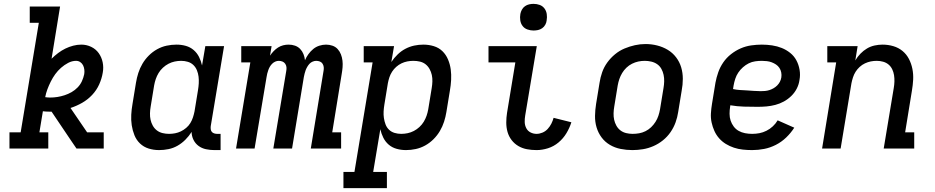

<svg xmlns="http://www.w3.org/2000/svg" viewBox="-20 -769 4840 994"><path d="M29 0V-84H87L181 -651H134V-735H291L247 -465Q263 -481 281 -494.5Q299 -508 318.5 -517.5Q338 -527 359 -532.5Q380 -538 401 -538Q428 -538 452 -526.5Q476 -515 491 -494Q506 -473 511.5 -446.5Q517 -420 512 -393Q507 -362 493.5 -332Q480 -302 457 -277.5Q434 -253 405 -236.5Q376 -220 345 -210L431 -84H517V0H376L346 -44L247 -191Q244 -191 240.5 -191Q237 -191 234 -191Q226 -191 218 -191.5Q210 -192 202 -193L184 -84H230V0ZM240 -264Q259 -264 277.5 -267Q296 -270 314.5 -276Q333 -282 350.5 -292Q368 -302 382 -316.5Q396 -331 404 -348.5Q412 -366 416 -385Q418 -397 416.5 -409Q415 -421 410 -431Q405 -441 395.5 -447.5Q386 -454 374 -454Q353 -454 333 -443.5Q313 -433 296 -418Q279 -403 266 -385Q253 -367 243 -347Q233 -327 225.5 -307Q218 -287 214 -266Q221 -265 227.5 -264.5Q234 -264 240 -264Z M804 8Q775 8 749.5 0Q724 -8 705 -26Q686 -44 676 -69Q666 -94 662 -120.5Q658 -147 659.5 -175Q661 -203 666 -231L684 -341Q688 -366 696 -391Q704 -416 717.5 -439Q731 -462 750.5 -481.5Q770 -501 793.5 -514Q817 -527 842.5 -532.5Q868 -538 894 -538Q919 -538 942 -531.5Q965 -525 982.5 -510Q1000 -495 1010.5 -474Q1021 -453 1026 -430L1043 -530H1140L1071 -116Q1070 -108 1071 -100Q1072 -92 1076.5 -86.5Q1081 -81 1088.5 -78.5Q1096 -76 1104 -76H1122V8H1090Q1068 8 1046.5 3.5Q1025 -1 1008 -13.5Q991 -26 981.5 -45.5Q972 -65 972 -86Q958 -64 939.5 -45.5Q921 -27 899 -14.5Q877 -2 852.5 3Q828 8 804 8ZM855 -76Q871 -76 886.5 -79Q902 -82 916.5 -89Q931 -96 944 -107Q957 -118 965.5 -132Q974 -146 979 -161.5Q984 -177 987 -192L1005 -302Q1008 -320 1009 -337.5Q1010 -355 1008 -372Q1006 -389 999.5 -405Q993 -421 981 -432.5Q969 -444 952.5 -449Q936 -454 918 -454Q901 -454 884.5 -450.5Q868 -447 852.5 -439Q837 -431 823.5 -418.5Q810 -406 801 -391Q792 -376 786.5 -360Q781 -344 778 -327L760 -217Q757 -200 756.5 -182.5Q756 -165 759.5 -149Q763 -133 771 -118.5Q779 -104 792 -94Q805 -84 821.5 -80Q838 -76 855 -76Z M1202 0 1276 -446H1229V-530H1386L1378 -481Q1386 -493 1396.5 -504Q1407 -515 1419.5 -523Q1432 -531 1446 -534.5Q1460 -538 1474 -538Q1474 -538 1474 -538Q1474 -538 1474 -538Q1492 -538 1507.5 -532.5Q1523 -527 1534 -515.5Q1545 -504 1551 -489Q1557 -474 1559 -457Q1566 -474 1577 -489Q1588 -504 1602 -515.5Q1616 -527 1633.5 -532.5Q1651 -538 1668 -538Q1668 -538 1668 -538Q1668 -538 1668 -538Q1685 -538 1701 -532.5Q1717 -527 1728 -515Q1739 -503 1745 -487.5Q1751 -472 1753 -455Q1755 -438 1753.5 -420.5Q1752 -403 1749 -386L1700 -84H1746V0H1589L1655 -402Q1657 -412 1656 -421.5Q1655 -431 1650 -439Q1645 -447 1636 -450.5Q1627 -454 1617 -454Q1608 -454 1598.5 -450Q1589 -446 1582.5 -439Q1576 -432 1571 -423.5Q1566 -415 1562.5 -406Q1559 -397 1557 -388Q1555 -379 1553 -370L1492 0H1395L1462 -402Q1464 -412 1463 -421.5Q1462 -431 1456.5 -439Q1451 -447 1442 -450.5Q1433 -454 1423 -454Q1414 -454 1405 -450Q1396 -446 1389 -439Q1382 -432 1377 -423.5Q1372 -415 1369 -406Q1366 -397 1363.5 -388Q1361 -379 1360 -370L1298 0Z M1758 205V121H1815L1909 -446H1863V-530H2020L2006 -448Q2020 -469 2038.5 -487Q2057 -505 2079 -516.5Q2101 -528 2124.5 -533Q2148 -538 2172 -538Q2200 -538 2226 -530Q2252 -522 2270.5 -504Q2289 -486 2299.5 -461Q2310 -436 2313.5 -409.5Q2317 -383 2315.5 -355Q2314 -327 2309 -299L2291 -189Q2287 -164 2279 -139Q2271 -114 2257.5 -91Q2244 -68 2224.5 -48.5Q2205 -29 2181.5 -16Q2158 -3 2132.5 2.5Q2107 8 2082 8Q2057 8 2033.5 1.5Q2010 -5 1992.5 -20Q1975 -35 1964.5 -56Q1954 -77 1949 -100L1912 121H1983V205ZM2057 -76Q2074 -76 2090.5 -79.5Q2107 -83 2122.5 -91Q2138 -99 2151.5 -111.5Q2165 -124 2174 -139Q2183 -154 2188.5 -170Q2194 -186 2197 -203L2215 -313Q2218 -330 2218.5 -347.5Q2219 -365 2215.5 -381Q2212 -397 2204 -411.5Q2196 -426 2183.5 -436Q2171 -446 2154.5 -450Q2138 -454 2120 -454Q2104 -454 2088.5 -451Q2073 -448 2058.5 -441Q2044 -434 2031.5 -423Q2019 -412 2010 -398Q2001 -384 1996 -369Q1991 -354 1988 -338L1970 -228Q1967 -210 1966 -192.5Q1965 -175 1967.5 -158Q1970 -141 1976 -125Q1982 -109 1994 -97.5Q2006 -86 2022.5 -81Q2039 -76 2057 -76Z M2758 8Q2732 8 2708 3.5Q2684 -1 2663.5 -13Q2643 -25 2628.5 -44Q2614 -63 2607.5 -86Q2601 -109 2601 -134.5Q2601 -160 2605 -185L2648 -446H2509V-530H2759L2699 -171Q2696 -154 2696.5 -137Q2697 -120 2704.5 -105.5Q2712 -91 2726.5 -83.5Q2741 -76 2758 -76Q2773 -76 2788.5 -82.5Q2804 -89 2815.5 -101.5Q2827 -114 2834.5 -129Q2842 -144 2846 -159L2938 -136Q2929 -107 2912.5 -79.5Q2896 -52 2871.5 -31.5Q2847 -11 2817 -1.5Q2787 8 2758 8ZM2742 -611Q2726 -611 2710.5 -616.5Q2695 -622 2685.5 -634.5Q2676 -647 2673.5 -663.5Q2671 -680 2674 -697Q2676 -708 2682 -719Q2688 -730 2698 -737Q2708 -744 2719.5 -746.5Q2731 -749 2742 -749Q2759 -749 2774 -743.5Q2789 -738 2798.5 -725.5Q2808 -713 2810.5 -696.5Q2813 -680 2810 -663Q2809 -652 2803 -641Q2797 -630 2787 -623Q2777 -616 2765.5 -613.5Q2754 -611 2742 -611Z M3254 8Q3223 8 3193 2Q3163 -4 3137.5 -19Q3112 -34 3094.5 -57.5Q3077 -81 3068.5 -109.5Q3060 -138 3060.5 -169Q3061 -200 3066 -231L3084 -341Q3088 -368 3097.5 -395Q3107 -422 3124 -445.5Q3141 -469 3164 -488Q3187 -507 3213.5 -518Q3240 -529 3267 -535Q3294 -541 3322 -541Q3353 -541 3382.5 -533.5Q3412 -526 3437 -511Q3462 -496 3480 -472.5Q3498 -449 3506.5 -420.5Q3515 -392 3515 -361Q3515 -330 3509 -299L3491 -189Q3487 -162 3477.5 -135.5Q3468 -109 3451.5 -85Q3435 -61 3412 -42.5Q3389 -24 3362.5 -12.5Q3336 -1 3308.5 3.5Q3281 8 3254 8ZM3255 -76Q3272 -76 3289 -79Q3306 -82 3322 -90Q3338 -98 3351 -110.5Q3364 -123 3373.5 -138Q3383 -153 3388.5 -169.5Q3394 -186 3397 -203L3415 -313Q3418 -330 3418.5 -347.5Q3419 -365 3415.5 -381.5Q3412 -398 3404 -412.5Q3396 -427 3382.5 -436.5Q3369 -446 3352 -450Q3335 -454 3318 -454Q3301 -454 3284.5 -450.5Q3268 -447 3252 -439Q3236 -431 3223 -418.5Q3210 -406 3201 -391Q3192 -376 3186.5 -360Q3181 -344 3178 -327L3160 -217Q3157 -200 3156.5 -182.5Q3156 -165 3159.5 -149Q3163 -133 3171 -118.5Q3179 -104 3192 -94Q3205 -84 3221.5 -80Q3238 -76 3255 -76Q3255 -76 3255 -76Q3255 -76 3255 -76Z M3874 8Q3850 8 3826 5.5Q3802 3 3779.5 -4.5Q3757 -12 3737.5 -24Q3718 -36 3703 -53Q3688 -70 3678.5 -91Q3669 -112 3664 -135Q3659 -158 3660.5 -182.5Q3662 -207 3666 -231L3684 -341Q3689 -368 3698.5 -395Q3708 -422 3724.5 -446Q3741 -470 3764.5 -488.5Q3788 -507 3814.5 -518.5Q3841 -530 3869 -534Q3897 -538 3924 -538Q3951 -538 3977.5 -534Q4004 -530 4027.5 -520.5Q4051 -511 4071 -495Q4091 -479 4103 -456.5Q4115 -434 4119.5 -407.5Q4124 -381 4119 -355Q4116 -332 4105 -310.5Q4094 -289 4076.5 -272Q4059 -255 4038 -243.5Q4017 -232 3994 -226Q3971 -220 3948.5 -218Q3926 -216 3903 -216Q3868 -216 3832 -217Q3796 -218 3761 -224L3760 -217Q3757 -199 3757 -180Q3757 -161 3762.5 -144.5Q3768 -128 3778.5 -114Q3789 -100 3804 -91.5Q3819 -83 3837 -79.5Q3855 -76 3874 -76Q3893 -76 3911.5 -79.5Q3930 -83 3948 -92Q3966 -101 3981 -115Q3996 -129 4006 -146L4092 -108Q4074 -80 4050 -57Q4026 -34 3996.5 -19Q3967 -4 3936 2Q3905 8 3874 8ZM3918 -297Q3929 -297 3940.5 -298Q3952 -299 3963 -302.5Q3974 -306 3984.5 -312Q3995 -318 4003.5 -326.5Q4012 -335 4017.5 -345.5Q4023 -356 4025 -368Q4027 -381 4024.5 -394Q4022 -407 4015 -417.5Q4008 -428 3997.5 -435Q3987 -442 3975 -446.5Q3963 -451 3950 -452.5Q3937 -454 3924 -454Q3907 -454 3889.5 -451.5Q3872 -449 3856 -441Q3840 -433 3826 -420.5Q3812 -408 3802 -393Q3792 -378 3786.5 -361Q3781 -344 3778 -327L3775 -308Q3793 -304 3810.5 -303Q3828 -302 3846 -301Q3864 -300 3882 -298.5Q3900 -297 3918 -297Z M4236 0 4309 -446H4263V-530H4420L4408 -456Q4419 -475 4434.5 -491Q4450 -507 4468.5 -518Q4487 -529 4508 -533.5Q4529 -538 4549 -538Q4578 -538 4605 -530Q4632 -522 4652.5 -505Q4673 -488 4685.5 -464Q4698 -440 4703.5 -412.5Q4709 -385 4707.5 -356.5Q4706 -328 4701 -299L4666 -84H4713V0H4555L4607 -313Q4610 -330 4610.5 -347Q4611 -364 4608.5 -380Q4606 -396 4599 -410.5Q4592 -425 4580 -435Q4568 -445 4552 -449.5Q4536 -454 4519 -454Q4503 -454 4488 -451Q4473 -448 4458 -441Q4443 -434 4430.5 -422.5Q4418 -411 4409.5 -397.5Q4401 -384 4396 -368.5Q4391 -353 4388 -338L4332 0Z"/></svg>

Font: Iosevka Curly Slab MdEx
Style: Italic
Weight: 500
Width: 7
Italic angle: -9°
Monospace: yes
Designer: Belleve Invis
Foundry: Belleve Invis
Version: Version 11.0.0; ttfautohint (v1.8.3)